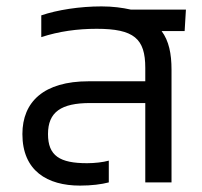

<svg xmlns="http://www.w3.org/2000/svg" viewBox="-20 -570 631 600"><path d="M485 -473H557L561 -540H389C362 -546 332 -550 297 -550C229 -550 159 -539 109 -522V-454C164 -472 222 -480 282 -480C399 -480 434 -449 434 -358V-316H257C117 -316 50 -252 50 -151C50 -36 128 10 230 10C266 10 297 6 320 0V-68C302 -63 276 -60 252 -60C167 -60 130 -83 130 -151C130 -220 171 -248 262 -248H434V0H516V-352C516 -402 508 -442 485 -473Z"/></svg>

Font: Kanit Light
Style: Regular
Weight: 300
Designer: Katatrad Team
Foundry: CadsonDemak
Version: Version 1.000;PS 001.000;hotconv 1.0.88;makeotf.lib2.5.64775